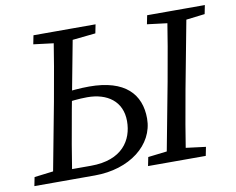

<svg xmlns="http://www.w3.org/2000/svg" viewBox="-74 -767 1063 865"><g transform="rotate(-10 457.0 -335.0)"><path d="M16 0H142L152 -55H146L24 -40L16 0ZM101 0H189C205 -103 223 -207 242 -310L310 -670H222C206 -567 188 -463 169 -360L101 0ZM142 0H293C452 0 569 -91 569 -212C569 -323 501 -399 337 -399C295 -399 252 -395 210 -389L202 -343C241 -348 281 -353 320 -353C411 -353 478 -307 478 -216C478 -130 427 -46 283 -46H151L142 0ZM122 -630 243 -615H262L406 -630L414 -670H130L122 -630ZM536 0H800L808 -40L689 -55H671L544 -40L536 0ZM621 0H709C725 -103 743 -207 762 -310L830 -670H742C726 -567 708 -463 689 -360L621 0ZM642 -630 763 -615H782L906 -630L914 -670H650L642 -630Z"/></g></svg>

Font: Source Serif Variable
Style: Italic
Weight: 389
Italic angle: -12°
Designer: Frank Grießhammer
Foundry: Adobe Systems Incorporated
Version: Version 3.001;hotconv 1.0.111;makeotfexe 2.5.65597